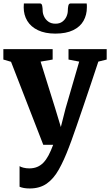

<svg xmlns="http://www.w3.org/2000/svg" viewBox="-20 -840 640 1114"><path d="M152.5 253.5Q133.5 253.5 118.5 250.8Q103.5 248 93.5 243.5V124Q100.5 129 116.2 133Q132 137 149.5 137Q175 137 195.2 128.8Q215.5 120.5 231.8 103.8Q248 87 261.8 61Q275.5 35 288.5 0H231L44 -481.5L-0.5 -494.5V-555H285.5V-494.5L215.5 -482.5L300.5 -210.5L333 -103L360.5 -211L439.5 -482.5L377.5 -494.5V-555H599V-494.5L550.5 -482.5Q530 -420 507.5 -353.2Q485 -286.5 463.8 -224Q442.5 -161.5 424.8 -110.2Q407 -59 395.2 -26.2Q383.5 6.5 380.5 13Q351.5 90 321.2 143.8Q291 197.5 250.8 225.5Q210.5 253.5 152.5 253.5ZM212 -820Q222.5 -820 225 -805.8Q227.5 -791.5 227.5 -778.5Q227.5 -762 235.8 -744.2Q244 -726.5 260.5 -714.5Q277 -702.5 302 -702.5Q326.5 -702.5 342.2 -714.5Q358 -726.5 365.8 -744.2Q373.5 -762 373.5 -778.5Q373.5 -791.5 376.2 -805.8Q379 -820 389.5 -820H483Q484 -816 484 -808.5Q484 -801 484 -797Q484 -753.5 464.5 -719Q445 -684.5 404.2 -664.8Q363.5 -645 301 -645Q241.5 -645 200.2 -664.8Q159 -684.5 138.2 -719Q117.5 -753.5 117.5 -797Q117.5 -803 118 -808.8Q118.5 -814.5 118.5 -820Z"/></svg>

Font: Merriweather 20pt ExtraBold
Style: Regular
Weight: 800
Version: Version 2.100